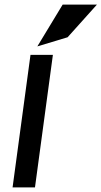

<svg xmlns="http://www.w3.org/2000/svg" viewBox="-20 -820 444 840"><path d="M275.8 -657 404.2 -800H254.2L143.4 -617ZM211.4 -580H113.4L35 0H133Z"/></svg>

Font: Charger
Style: ExBdIt
Weight: 400
Designer: Jasper
Foundry: Cannot Into Space Fonts
Version: Version 0.99